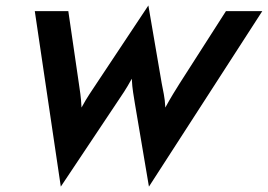

<svg xmlns="http://www.w3.org/2000/svg" viewBox="-20 -666 987 708"><path d="M204.2 22.2 108.3 -625H231.9L270.8 -358.3Q273.6 -339.6 276.4 -319.1Q279.2 -298.6 280.6 -269.4Q296.5 -298.6 310.1 -319.1Q323.6 -339.6 336.1 -358.3L527.1 -645.8L576.4 -358.3Q579.9 -339.6 584 -319.1Q588.2 -298.6 589.6 -269.4Q605.6 -298.6 618.1 -319.1Q630.6 -339.6 642.4 -358.3L813.2 -625H947.2L529.2 22.2L477.1 -286.1Q474.3 -304.9 470.8 -325.7Q467.4 -346.5 466 -375.7Q450 -346.5 436.5 -326Q422.9 -305.6 410.4 -286.8Z"/></svg>

Font: Afacad
Style: Italic
Weight: 400
Italic angle: -14°
Designer: Kristian Moeller
Foundry: Dicotype
Version: Version 1.000